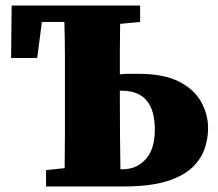

<svg xmlns="http://www.w3.org/2000/svg" viewBox="-20 -672 784 692"><path d="M20 -463 22 -652H485V-593L413 -586Q412 -537 412 -490.5Q412 -444 412 -404Q428 -406 444.5 -406Q461 -406 478 -406Q571 -406 626 -377.5Q681 -349 705.5 -304Q730 -259 730 -210Q730 -173 717.5 -136Q705 -99 672.5 -68Q640 -37 580 -18.5Q520 0 425 0H146V-59L213 -66Q214 -126 214 -187.5Q214 -249 214 -310V-342Q214 -404 214 -467Q214 -530 212 -593H131L114 -463ZM412 -311Q412 -249 412.5 -186.5Q413 -124 414 -62H423Q472 -62 505 -98Q538 -134 538 -205Q538 -345 419 -345Q418 -345 416 -345Q414 -345 412 -345Z"/></svg>

Font: Source Serif Pro Black
Style: Regular
Weight: 900
Designer: Frank Grießhammer
Foundry: Adobe Systems Incorporated
Version: Version 3.001;hotconv 1.0.111;makeotfexe 2.5.65597